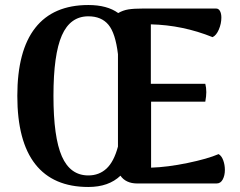

<svg xmlns="http://www.w3.org/2000/svg" viewBox="-20 -731 957 765"><path d="M876 -54Q876 -32 867.5 -16Q859 0 843 0H526Q504 0 487 -8Q470 -16 460 -31Q413 14 332 14Q192 14 120.5 -77Q49 -168 49 -349Q49 -529 120.5 -620Q192 -711 332 -711Q407 -711 451 -679Q470 -690 491.5 -693.5Q513 -697 550 -697H841Q851 -697 856.5 -687Q862 -677 862 -661Q862 -637 852 -613.5Q842 -590 827 -583Q708 -631 581 -634V-397H798Q802 -382 802 -364Q802 -348 798 -326H582V-63Q647 -65 727 -81.5Q807 -98 851 -117Q863 -110 869.5 -92Q876 -74 876 -54ZM450 -147V-515Q440 -599 412 -632.5Q384 -666 332 -666Q260 -666 226.5 -590Q193 -514 193 -349Q193 -184 226.5 -108Q260 -32 332 -32Q375 -32 404.5 -59.5Q434 -87 450 -147Z"/></svg>

Font: Arima Madurai Black
Style: Regular
Weight: 900
Designer: Joana Correia and Natanael Gama
Foundry: NDISCOVER
Version: Version 1.019